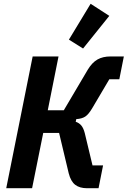

<svg xmlns="http://www.w3.org/2000/svg" viewBox="-20 -997 676 1017"><path d="M13 0 153 -698H290L233 -413H318L445 -628Q468 -666 496.5 -682Q525 -698 565 -698H636L612 -577H559L468 -423Q449 -391 431.5 -379.5Q414 -368 384 -366L381 -352Q399 -346 410.5 -332.5Q422 -319 429 -292L470 -121H526L502 0H441Q402 0 378.5 -18Q355 -36 344 -79L293 -293H209L150 0ZM559 -913 420 -740 345 -787 460 -977Z"/></svg>

Font: IBM Plex Sans Condensed
Style: Bold Italic
Weight: 700
Width: 3
Italic angle: -11.31°
Designer: Mike Abbink, Paul van der Laan, Pieter van Rosmalen
Foundry: Bold Monday
Version: Version 3.201